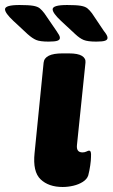

<svg xmlns="http://www.w3.org/2000/svg" viewBox="-96 -738 449 766"><path d="M154 8Q98 8 66 -22.5Q34 -53 42 -128L78 -488Q82 -525 153 -525H179Q215 -525 231 -515Q247 -505 245 -488L211 -159Q208 -130 233 -130Q242 -130 249 -133.5Q256 -137 259 -137Q264 -137 266 -131.5Q268 -126 267 -111Q267 -99 264 -78Q261 -57 256 -38Q251 -23 234.5 -12.5Q218 -2 196.5 3Q175 8 154 8ZM288 -572Q254 -572 238 -578.5Q222 -585 204 -602L147 -655Q114 -686 114 -701Q114 -718 172 -718Q208 -718 226 -715Q244 -712 253 -704.5Q262 -697 271 -685L318 -615Q326 -605 329.5 -598.5Q333 -592 333 -587Q333 -579 323 -575.5Q313 -572 288 -572ZM98 -572Q64 -572 48.5 -578.5Q33 -585 14 -602L-43 -655Q-76 -686 -76 -701Q-76 -718 -18 -718Q18 -718 36 -715Q54 -712 63 -704.5Q72 -697 81 -685L129 -615Q136 -605 139.5 -598.5Q143 -592 143 -587Q143 -579 133 -575.5Q123 -572 98 -572Z"/></svg>

Font: Asap Semi Expanded Semi Expanded ExtraBold
Style: Italic
Weight: 800
Width: 6
Italic angle: -6°
Designer: Pablo Cosgaya
Foundry: Omnibus-Type
Version: Version 3.001; ttfautohint (v1.8.4.7-5d5b)